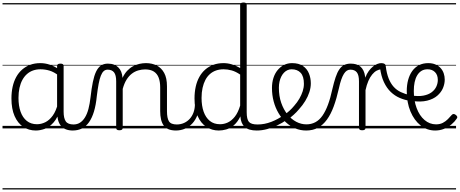

<svg xmlns="http://www.w3.org/2000/svg" viewBox="-20 -1021 3657 1527"><path d="M265 17Q209 17 165 -12Q121 -41 96 -98Q71 -155 71 -238Q71 -288 80.5 -331Q90 -374 109 -408.5Q128 -443 156 -467.5Q184 -492 220 -505.5Q256 -519 301 -519Q339 -519 376 -506.5Q413 -494 448 -470V-419Q409 -449 373.5 -459.5Q338 -470 302 -470Q270 -470 243 -460.5Q216 -451 194.5 -432Q173 -413 158 -385.5Q143 -358 135 -322Q127 -286 127 -242Q127 -180 143.5 -133Q160 -86 193 -59.5Q226 -33 274 -33Q308 -33 340.5 -49Q373 -65 399.5 -101.5Q426 -138 442 -202L461 -159Q440 -85 406 -47Q372 -9 335 4Q298 17 265 17ZM560 17Q527 17 502.5 7Q478 -3 463 -22Q448 -41 441 -69Q434 -97 434 -132V-495Q434 -506 440.5 -510.5Q447 -515 461 -515Q474 -515 480 -510.5Q486 -506 486 -496V-133Q486 -81 503 -56Q520 -31 566 -31Q573 -31 577.5 -23.5Q582 -16 581.5 -7Q581 2 576 9.5Q571 17 560 17ZM0 476H622V486H0ZM0 -20H622V0H0ZM0 -505H622V-500H0ZM0 -996H622V-986H0Z M557 17Q548 17 543.5 9.5Q539 2 539.5 -7Q540 -16 546 -23.5Q552 -31 563 -31Q594 -31 616.5 -45.5Q639 -60 656 -87.5Q673 -115 683.5 -155Q694 -195 700 -247Q708 -318 718.5 -369Q729 -420 744.5 -452Q760 -484 782.5 -499.5Q805 -515 838 -515Q847 -515 851.5 -508Q856 -501 855.5 -491.5Q855 -482 850 -474.5Q845 -467 836 -467Q818 -467 805 -455.5Q792 -444 782 -419Q772 -394 764.5 -354Q757 -314 750 -257Q743 -186 727.5 -134.5Q712 -83 688 -49Q664 -15 631.5 1Q599 17 557 17ZM622 476H722V486H622ZM622 -20H722V0H622ZM622 -505H722V-500H622ZM622 -996H722V-986H622Z M1381 17Q1344 17 1319.5 6.5Q1295 -4 1281 -24Q1267 -44 1260.5 -72.5Q1254 -101 1254 -137V-326Q1254 -371 1242 -403Q1230 -435 1203.5 -452Q1177 -469 1134 -469Q1107 -469 1079.5 -461Q1052 -453 1028.5 -435Q1005 -417 986.5 -387.5Q968 -358 956 -314V-4Q956 6 949.5 10.5Q943 15 929 15Q916 15 910 10.5Q904 6 904 -4V-374Q904 -424 887 -445.5Q870 -467 836 -467Q825 -467 819.5 -474.5Q814 -482 814.5 -491.5Q815 -501 821 -508Q827 -515 838 -515Q866 -515 886.5 -507Q907 -499 921.5 -484.5Q936 -470 944 -450Q952 -430 954 -405V-401Q970 -435 991 -457.5Q1012 -480 1037 -493.5Q1062 -507 1088.5 -513Q1115 -519 1141 -519Q1189 -519 1226.5 -500Q1264 -481 1286 -440.5Q1308 -400 1308 -334V-137Q1308 -82 1323.5 -56.5Q1339 -31 1387 -31Q1396 -31 1401 -23.5Q1406 -16 1405.5 -7Q1405 2 1399 9.5Q1393 17 1381 17ZM722 476H1443V486H722ZM722 -20H1443V0H722ZM722 -505H1443V-500H722ZM722 -996H1443V-986H722Z M1378 17Q1367 17 1361.5 9.5Q1356 2 1356.5 -7Q1357 -16 1364 -23.5Q1371 -31 1384 -31Q1417 -31 1443.5 -43Q1470 -55 1489 -76Q1508 -97 1518.5 -125Q1529 -153 1530 -186Q1531 -198 1540 -201.5Q1549 -205 1557.5 -201.5Q1566 -198 1565 -186Q1564 -142 1549.5 -104.5Q1535 -67 1510.5 -40Q1486 -13 1452 2Q1418 17 1378 17ZM1443 476V486ZM1443 -20V0ZM1443 -505V-500ZM1443 -996V-986Z M1720 17Q1665 17 1621 -12Q1577 -41 1552 -98Q1527 -155 1527 -238Q1527 -288 1536.5 -331Q1546 -374 1565 -408.5Q1584 -443 1612 -467.5Q1640 -492 1676.5 -505.5Q1713 -519 1758 -519Q1791 -519 1824 -509Q1857 -499 1890 -480V-982Q1890 -992 1896.5 -996.5Q1903 -1001 1917 -1001Q1930 -1001 1936 -996.5Q1942 -992 1942 -982V-129Q1942 -73 1959.5 -52Q1977 -31 2028 -31Q2037 -31 2041 -23.5Q2045 -16 2044.5 -7Q2044 2 2038.5 9.5Q2033 17 2022 17Q1990 17 1966 10Q1942 3 1926.5 -11Q1911 -25 1902.5 -45.5Q1894 -66 1892 -92V-96Q1870 -50 1840 -25Q1810 0 1779 8.5Q1748 17 1720 17ZM1730 -33Q1762 -33 1792 -47Q1822 -61 1847.5 -93Q1873 -125 1890 -181V-428Q1855 -452 1822.5 -461Q1790 -470 1758 -470Q1726 -470 1698.5 -460.5Q1671 -451 1649.5 -432Q1628 -413 1613.5 -385.5Q1599 -358 1591 -322Q1583 -286 1583 -242Q1583 -180 1599.5 -133Q1616 -86 1648.5 -59.5Q1681 -33 1730 -33ZM1443 476H2084V486H1443ZM1443 -20H2084V0H1443ZM1443 -505H2084V-500H1443ZM1443 -996H2084V-986H1443Z M2022 17Q2009 17 2003.5 9.5Q1998 2 1999.5 -7Q2001 -16 2008.5 -23.5Q2016 -31 2028 -31Q2084 -31 2138 -52Q2192 -73 2236 -105Q2244 -110 2250.5 -107Q2257 -104 2261.5 -96.5Q2266 -89 2266 -80.5Q2266 -72 2259 -67Q2225 -43 2185 -24Q2145 -5 2103.5 6Q2062 17 2022 17ZM2084 476V486ZM2084 -20V0ZM2084 -505V-500ZM2084 -996V-986Z M2239 -106Q2262 -122 2282.5 -140.5Q2303 -159 2320 -180Q2344 -207 2361 -236.5Q2378 -266 2387.5 -295.5Q2397 -325 2397 -355Q2397 -414 2371 -442Q2345 -470 2299 -470Q2289 -470 2283.5 -477.5Q2278 -485 2279 -494.5Q2280 -504 2286 -511.5Q2292 -519 2303 -519Q2356 -519 2389 -496.5Q2422 -474 2437 -437Q2452 -400 2452 -358Q2452 -324 2440.5 -288.5Q2429 -253 2408 -218.5Q2387 -184 2358 -152Q2339 -129 2315.5 -108Q2292 -87 2267 -69ZM2084 476H2528V486H2084ZM2084 -20H2528V0H2084ZM2084 -505H2528V-500H2084ZM2084 -996H2528V-986H2084Z M2415 17Q2369 17 2328.5 0Q2288 -17 2254 -48Q2220 -79 2195 -121.5Q2170 -164 2156.5 -214.5Q2143 -265 2143 -321Q2143 -364 2154.5 -400.5Q2166 -437 2188 -463.5Q2210 -490 2239 -504.5Q2268 -519 2303 -519Q2314 -519 2319 -511.5Q2324 -504 2323 -494.5Q2322 -485 2316 -477.5Q2310 -470 2299 -470Q2282 -470 2266.5 -463Q2251 -456 2238.5 -443Q2226 -430 2217 -412Q2208 -394 2203 -371.5Q2198 -349 2198 -323Q2198 -257 2216.5 -203.5Q2235 -150 2266 -111.5Q2297 -73 2336 -52.5Q2375 -32 2417 -32Q2456 -32 2488 -49Q2520 -66 2544.5 -101Q2569 -136 2588.5 -188.5Q2608 -241 2623 -311Q2636 -367 2649 -406Q2662 -445 2678.5 -469Q2695 -493 2717 -504Q2739 -515 2769 -515Q2780 -515 2785 -508Q2790 -501 2789.5 -491.5Q2789 -482 2783 -474.5Q2777 -467 2766 -467Q2751 -467 2738.5 -459Q2726 -451 2715 -433.5Q2704 -416 2694 -387.5Q2684 -359 2675 -317Q2657 -237 2634 -174.5Q2611 -112 2580 -69.5Q2549 -27 2508.5 -5Q2468 17 2415 17ZM2528 476H2653V486H2528ZM2528 -20H2653V0H2528ZM2528 -505H2653V-500H2528ZM2528 -996H2653V-986H2528Z M2860 15Q2847 15 2841 10.5Q2835 6 2835 -4V-374Q2835 -424 2818 -445.5Q2801 -467 2767 -467Q2757 -467 2752.5 -474.5Q2748 -482 2748 -491.5Q2748 -501 2753.5 -508Q2759 -515 2769 -515Q2793 -515 2812 -509.5Q2831 -504 2846 -491.5Q2861 -479 2870.5 -459.5Q2880 -440 2884 -412L2885 -403Q2897 -435 2913 -456.5Q2929 -478 2946.5 -492Q2964 -506 2981 -512.5Q2998 -519 3012 -519Q3022 -519 3027.5 -511.5Q3033 -504 3033 -494Q3033 -484 3027.5 -476.5Q3022 -469 3012 -469Q2994 -469 2975.5 -459Q2957 -449 2940 -428.5Q2923 -408 2909.5 -377Q2896 -346 2887 -304V-4Q2887 6 2880.5 10.5Q2874 15 2860 15ZM2653 476H3107V486H2653ZM2653 -20H3107V0H2653ZM2653 -505H3107V-500H2653ZM2653 -996H3107V-986H2653Z M3239 -219Q3197 -226 3158.5 -242.5Q3120 -259 3088 -289.5Q3056 -320 3033.5 -367.5Q3011 -415 3002 -484L3012 -519Q3030 -519 3038.5 -513Q3047 -507 3048 -494Q3055 -437 3071 -397Q3087 -357 3111 -330.5Q3135 -304 3168 -288.5Q3201 -273 3241 -264Q3251 -262 3256.5 -254.5Q3262 -247 3262.5 -237.5Q3263 -228 3257.5 -222.5Q3252 -217 3239 -219ZM3107 476H3132V486H3107ZM3107 -20H3132V0H3107ZM3107 -505H3132V-500H3107ZM3107 -996H3132V-986H3107Z M3441 17Q3376 17 3325 -23.5Q3274 -64 3244.5 -134.5Q3215 -205 3215 -296Q3215 -345 3226 -385.5Q3237 -426 3258.5 -456Q3280 -486 3312 -502.5Q3344 -519 3386 -519Q3419 -519 3444 -508Q3469 -497 3485 -479Q3501 -461 3509 -437.5Q3517 -414 3517 -388Q3517 -354 3503 -320.5Q3489 -287 3458 -260Q3427 -233 3377 -220.5Q3327 -208 3256 -218L3251 -262Q3307 -253 3347 -260.5Q3387 -268 3412.5 -287Q3438 -306 3450 -332Q3462 -358 3462 -385Q3462 -425 3439.5 -447.5Q3417 -470 3381 -470Q3352 -470 3331.5 -457Q3311 -444 3297.5 -421Q3284 -398 3277.5 -367Q3271 -336 3271 -297Q3271 -222 3293.5 -161.5Q3316 -101 3356.5 -66.5Q3397 -32 3448 -32Q3479 -32 3502 -44Q3525 -56 3542 -73.5Q3559 -91 3572 -106Q3580 -115 3588 -114.5Q3596 -114 3605 -107Q3613 -101 3616 -93.5Q3619 -86 3612 -77Q3596 -53 3570.5 -31.5Q3545 -10 3512 3.5Q3479 17 3441 17ZM3132 476H3607V486H3132ZM3132 -20H3607V0H3132ZM3132 -505H3607V-500H3132ZM3132 -996H3607V-986H3132Z"/></svg>

Font: Playwrite PL Guides
Style: Regular
Weight: 400
Designer: Veronika Burian, José Scaglione
Foundry: TypeTogether
Version: Version 1.003